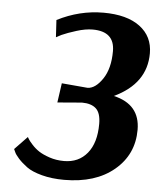

<svg xmlns="http://www.w3.org/2000/svg" viewBox="-50 -703 626 758"><g transform="rotate(5 263.0 -324.5)"><path d="M151 -547 147 -615Q235 -660 330 -660Q423 -660 474.5 -621.5Q526 -583 526 -516Q526 -396 399 -336Q504 -312 504 -211Q504 -113 430 -51Q356 11 232 11Q183 11 143.5 0.5Q104 -10 83 -25.5Q62 -41 48 -56.5Q34 -72 30 -82L25 -93L75 -145Q77 -142 80 -136.5Q83 -131 96 -116.5Q109 -102 125 -91.5Q141 -81 167.5 -72Q194 -63 225 -63Q283 -63 317 -104.5Q351 -146 351 -221Q351 -264 332 -281.5Q313 -299 276 -299L179 -291L190 -368L293 -359Q324 -360 352 -401.5Q380 -443 380 -512Q380 -590 293 -590Q265 -590 229.5 -579Q194 -568 172 -558Z"/></g></svg>

Font: Arsenal
Style: Bold Italic
Weight: 700
Italic angle: -9°
Designer: Andrij Shevchenko
Foundry: Stairsfor.com
Version: Version 1.000